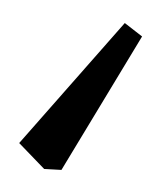

<svg xmlns="http://www.w3.org/2000/svg" viewBox="-4 -695 168 200"><g transform="rotate(-90 80.0 -595.0)"><path d="M142 -531Q107 -552 70 -574.5Q33 -597 3 -615L4 -633L31 -659L156 -549Z"/></g></svg>

Font: Grenze Gotisch ExtraLight
Style: Regular
Weight: 200
Designer: Renata Polastri
Foundry: Omnibus-Type
Version: Version 1.001